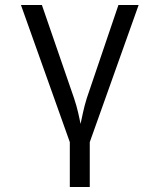

<svg xmlns="http://www.w3.org/2000/svg" viewBox="-20 -570 640 770"><path d="M260 180H340V0L536 -550H455L328 -176C315 -135 309 -98 303 -73C298 -98 291 -135 277 -176L148 -550H64L260 0Z"/></svg>

Font: JetBrains Mono Light
Style: Regular
Weight: 336
Monospace: yes
Designer: Philipp Nurullin, Konstantin Bulenkov
Foundry: JetBrains
Version: Version 2.305